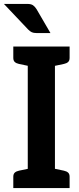

<svg xmlns="http://www.w3.org/2000/svg" viewBox="-42 -962 402 982"><path d="M100 0V-724H239V0ZM26 0V-58Q26 -72 33.5 -79Q41 -86 55 -89L112 -101L125 0ZM215 0 228 -101 285 -89Q299 -86 306.5 -79Q314 -72 314 -58V0ZM125 -724 112 -623 55 -635Q41 -638 33.5 -645Q26 -652 26 -666V-724ZM314 -724V-666Q314 -652 306.5 -645Q299 -638 285 -635L228 -623L215 -724ZM-22 -942H97Q117 -942 127 -935Q137 -928 145 -915L216 -793H144Q130 -793 121 -797Q112 -801 102 -811Z"/></svg>

Font: Aleo
Style: Bold
Weight: 700
Designer: Alessio Laiso
Foundry: Alessio Laiso
Version: Version 2.001;gftools[0.9.29]